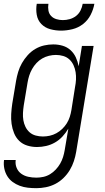

<svg xmlns="http://www.w3.org/2000/svg" viewBox="-26 -760 546 1003"><path d="M164 223Q141 223 119 220.5Q97 218 77 210.5Q57 203 40 190.5Q23 178 12 160Q1 142 -3.5 120.5Q-8 99 -5 76H56Q53 98 61 117Q69 136 85 147.5Q101 159 121.5 163.5Q142 168 164 168Q182 168 200.5 164Q219 160 235.5 150Q252 140 265.5 125.5Q279 111 288.5 94.5Q298 78 303.5 60Q309 42 312 24L331 -88Q318 -66 300.5 -47Q283 -28 261 -15.5Q239 -3 215 2.5Q191 8 167 8Q141 8 116.5 0.5Q92 -7 74.5 -24Q57 -41 47.5 -64.5Q38 -88 34.5 -113Q31 -138 32.5 -164.5Q34 -191 38 -218L58 -338Q62 -361 69 -384.5Q76 -408 88.5 -430Q101 -452 118.5 -471.5Q136 -491 158 -504Q180 -517 204 -522.5Q228 -528 252 -528Q278 -528 301.5 -521Q325 -514 342.5 -498Q360 -482 370 -460.5Q380 -439 385 -414L402 -520H463L372 33Q368 57 360 81.5Q352 106 338.5 128.5Q325 151 305.5 170Q286 189 262.5 201Q239 213 213.5 218Q188 223 164 223ZM198 -47Q216 -47 234 -51Q252 -55 268.5 -64Q285 -73 299 -86.5Q313 -100 323 -116Q333 -132 338.5 -149.5Q344 -167 347 -185L366 -305Q370 -325 371 -344.5Q372 -364 369 -383Q366 -402 358 -419.5Q350 -437 336.5 -449.5Q323 -462 304.5 -467.5Q286 -473 266 -473Q248 -473 229.5 -468.5Q211 -464 194.5 -454.5Q178 -445 164.5 -430.5Q151 -416 141.5 -399Q132 -382 126.5 -364.5Q121 -347 118 -329L98 -209Q95 -189 94 -169.5Q93 -150 96 -132Q99 -114 107 -97.5Q115 -81 128.5 -69Q142 -57 160.5 -52Q179 -47 198 -47ZM293 -600Q264 -600 236.5 -607.5Q209 -615 190 -634.5Q171 -654 166 -682.5Q161 -711 166 -740H227Q224 -722 227 -705Q230 -688 241 -676.5Q252 -665 268.5 -660Q285 -655 302 -655Q320 -655 338 -660Q356 -665 371 -676.5Q386 -688 394.5 -705Q403 -722 406 -740H467Q462 -711 447.5 -682.5Q433 -654 408 -634.5Q383 -615 352.5 -607.5Q322 -600 293 -600Z"/></svg>

Font: Iosevka SS04 Light Oblique
Style: Regular
Weight: 300
Italic angle: -9°
Monospace: yes
Designer: Belleve Invis
Foundry: Belleve Invis
Version: Version 19.0.0; ttfautohint (v1.8.4)